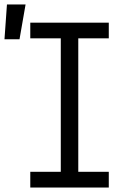

<svg xmlns="http://www.w3.org/2000/svg" viewBox="-60 -836 580 856"><path d="M-40 -661 -29 -816H54L27 -661ZM75 0V-70H211V-665H75V-735H425V-665H289V-70H425V0Z"/></svg>

Font: Iosevka Algr
Style: Regular
Weight: 400
Monospace: yes
Designer: Belleve Invis
Foundry: Belleve Invis
Version: Version 26.0.2; ttfautohint (v1.8.3)